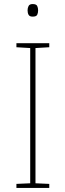

<svg xmlns="http://www.w3.org/2000/svg" viewBox="-20 -927 323 947"><path d="M223 0H61V-20L129 -23V-690L61 -694V-714H223V-694L155 -690V-23L223 -20ZM141 -907Q159 -907 163.5 -897.5Q168 -888 168 -876Q168 -863 163.5 -854Q159 -845 141 -845Q126 -845 121 -854Q116 -863 116 -876Q116 -888 121 -897.5Q126 -907 141 -907Z"/></svg>

Font: Noto Sans Thai Thin
Style: Regular
Weight: 250
Designer: Monotype Design Team
Foundry: Monotype Imaging Inc.
Version: Version 2.001